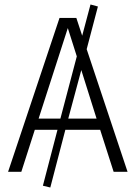

<svg xmlns="http://www.w3.org/2000/svg" viewBox="-20 -765 605 855"><path d="M548 0 366 -546 416 -736 383 -745 346 -606 320 -685H245L16 0H75L135 -187H236L171 62L204 70L271 -187H426L486 0ZM152 -237 282 -640 322 -514 249 -237ZM284 -237 342 -453 410 -237Z"/></svg>

Font: FiraGO Light
Style: Regular
Weight: 300
Designer: bBox Type
Foundry: bBox Type GmbH
Version: Version 1.001;PS 001.001;hotconv 1.0.88;makeotf.lib2.5.64775